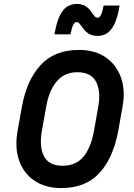

<svg xmlns="http://www.w3.org/2000/svg" viewBox="-20 -943 680 973"><path d="M601 -402 579 -279Q554 -143 484 -66.5Q414 10 291 10Q210 10 155 -27Q100 -64 77 -129.5Q54 -195 69 -279L91 -402Q115 -536 185.5 -613Q256 -690 380 -690Q461 -690 515.5 -652.5Q570 -615 593 -550Q616 -485 601 -402ZM478 -402Q492 -481 466.5 -529Q441 -577 372 -577Q306 -577 267 -530Q228 -483 214 -402L192 -279Q178 -197 203.5 -150Q229 -103 297 -103Q365 -103 403 -149Q441 -195 456 -279ZM476 -761Q448 -761 431 -771.5Q414 -782 403.5 -796Q393 -810 385 -820.5Q377 -831 367 -831Q359 -831 352 -819Q345 -807 337 -769H256Q267 -832 284 -865.5Q301 -899 323 -911Q345 -923 368 -923Q395 -923 412 -912.5Q429 -902 439 -888Q449 -874 457 -863.5Q465 -853 475 -853Q483 -853 490.5 -865.5Q498 -878 505 -915H586Q576 -852 558.5 -818.5Q541 -785 520 -773Q499 -761 476 -761Z"/></svg>

Font: Inria Sans
Style: Bold Italic
Weight: 700
Italic angle: -10°
Designer: Black Foundry Team
Foundry: Black Foundry
Version: Version 1.2; ttfautohint (v1.8.3)